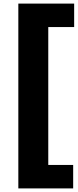

<svg xmlns="http://www.w3.org/2000/svg" viewBox="-20 -828 432 1068"><path d="M82 220V-808H392.5V-677.5H248.5V89.5H387V220Z"/></svg>

Font: Encode Sans SemiExpanded SemiExpanded
Style: Bold
Weight: 700
Width: 6
Designer: Multiple Designers
Foundry: Impallari Type
Version: Version 3.000; ttfautohint (v1.8.3) -l 8 -r 50 -G 200 -x 14 